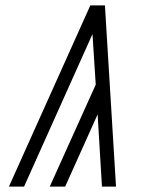

<svg xmlns="http://www.w3.org/2000/svg" viewBox="-20 -690 590 710"><path d="M357 0 341 -267 221 0H164L334 -377L322 -564L69 0H13L314 -670H368L409 0Z"/></svg>

Font: Lode Dark
Style: Italic
Weight: 400
Italic angle: -11°
Monospace: yes
Designer: Belleve Invis
Foundry: Belleve Invis
Version: Version 29.2.0; ttfautohint (v1.8.3)